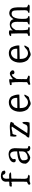

<svg xmlns="http://www.w3.org/2000/svg" viewBox="1776 -2468 707 4298"><g transform="rotate(-90 2129.0 -318.5)"><path d="M459 -567C464 -596 444 -597 445 -621C400 -650 337 -660 288 -645C248 -633 217 -604 211 -554C208 -528 217 -501 211 -465C171 -462 143 -464 112 -457C112 -456 112 -455 112 -454C110 -440 98 -436 100 -418C119 -393 149 -422 169 -403C180 -417 200 -417 211 -414C207 -303 217 -175 208 -68C194 -60 171 -53 157 -42C144 -32 138 -19 150 2C180 18 197 -7 231 -10C258 -13 293 -4 321 -5C343 -6 362 -12 368 -33C348 -45 320 -49 295 -56C268 -90 275 -151 277 -216C280 -290 278 -351 280 -414C320 -428 379 -412 421 -430C417 -440 411 -449 403 -454C375 -473 326 -466 280 -465C277 -507 273 -556 291 -585C303 -604 325 -615 364 -609C365 -578 392 -551 421 -550C434 -550 447 -555 459 -567Z M1009 -34C992 -44 962 -41 955 -61C950 -162 963 -255 962 -342C962 -369 951 -412 937 -431C931 -440 923 -448 914 -454C862 -491 775 -483 715 -454C700 -447 687 -438 676 -428C655 -409 643 -381 645 -357C647 -330 667 -309 715 -323C721 -338 721 -366 715 -381C738 -414 773 -445 814 -444C883 -442 893 -371 890 -287C803 -280 718 -273 666 -231C631 -203 610 -158 615 -89C643 -36 691 4 759 5C808 -12 849 -40 886 -69C888 -7 948 24 1005 -4C1002 -18 1018 -18 1009 -34ZM889 -249C890 -228 893 -162 883 -132C864 -77 788 -45 722 -53C695 -75 687 -117 691 -171C721 -230 821 -229 889 -249Z M1549 -68C1551 -102 1553 -163 1534 -171C1493 -151 1502 -87 1462 -65C1422 -43 1355 -61 1297 -60C1363 -160 1426 -263 1495 -359C1512 -359 1520 -368 1531 -374C1530 -401 1556 -408 1549 -431C1468 -475 1313 -434 1228 -442C1226 -400 1210 -343 1228 -305C1239 -295 1244 -310 1256 -308C1261 -343 1266 -377 1289 -393C1346 -388 1397 -428 1446 -405C1395 -328 1344 -251 1294 -179C1276 -154 1265 -122 1247 -99C1228 -74 1192 -61 1202 -19C1302 -2 1435 -4 1537 -11C1535 -25 1548 -45 1549 -68Z M2161 -239C2167 -297 2145 -366 2116 -420C2104 -434 2090 -446 2074 -454C2050 -467 2023 -473 1996 -474C1961 -476 1926 -469 1895 -454C1872 -443 1852 -429 1837 -411C1797 -364 1777 -296 1777 -228C1777 -158 1799 -88 1842 -44C1882 -27 1912 13 1960 15C1981 16 2034 -5 2048 -11C2065 -18 2091 -19 2099 -23C2120 -34 2131 -60 2142 -80C2150 -96 2164 -112 2156 -129C2110 -127 2086 -75 2044 -57C1970 -26 1906 -59 1880 -110C1863 -143 1859 -188 1858 -231C1925 -235 2074 -233 2161 -239ZM2087 -286C2013 -282 1941 -286 1859 -284C1859 -367 1931 -425 1994 -425C2047 -425 2093 -385 2087 -286Z M2700 -410C2681 -425 2675 -443 2653 -448C2625 -455 2600 -447 2579 -435C2550 -418 2527 -394 2509 -385C2498 -403 2508 -426 2507 -454C2507 -456 2506 -459 2506 -461C2471 -471 2444 -462 2410 -454C2400 -452 2390 -450 2379 -448C2375 -435 2366 -426 2379 -414C2398 -405 2407 -412 2432 -414C2447 -289 2439 -206 2440 -70C2428 -54 2410 -46 2388 -40C2384 -24 2371 -7 2391 7C2419 6 2455 -11 2494 -9C2504 -9 2527 -5 2547 -5C2568 -5 2587 -9 2585 -29C2584 -42 2564 -47 2544 -53C2526 -59 2508 -67 2506 -83C2512 -163 2502 -216 2513 -304C2531 -324 2543 -352 2560 -373C2573 -390 2590 -403 2616 -407C2606 -366 2632 -348 2658 -348C2687 -348 2717 -370 2700 -410Z M3261 -239C3267 -297 3245 -366 3216 -420C3204 -434 3190 -446 3174 -454C3150 -467 3123 -473 3096 -474C3061 -476 3026 -469 2995 -454C2972 -443 2952 -429 2937 -411C2897 -364 2877 -296 2877 -228C2877 -158 2899 -88 2942 -44C2982 -27 3012 13 3060 15C3081 16 3134 -5 3148 -11C3165 -18 3191 -19 3199 -23C3220 -34 3231 -60 3242 -80C3250 -96 3264 -112 3256 -129C3210 -127 3186 -75 3144 -57C3070 -26 3006 -59 2980 -110C2963 -143 2959 -188 2958 -231C3025 -235 3174 -233 3261 -239ZM3187 -286C3113 -282 3041 -286 2959 -284C2959 -367 3031 -425 3094 -425C3147 -425 3193 -385 3187 -286Z M4177 -30C4163 -49 4137 -54 4116 -65C4107 -155 4122 -266 4108 -348C4100 -397 4080 -435 4039 -453C4030 -457 4020 -460 4008 -462C3976 -467 3952 -462 3932 -453C3895 -435 3874 -398 3848 -368C3837 -428 3786 -454 3732 -453C3676 -452 3617 -425 3595 -380C3595 -380 3602 -431 3600 -454C3600 -456 3599 -457 3599 -459C3579 -476 3515 -477 3485 -454C3477 -448 3471 -440 3470 -430C3480 -411 3517 -424 3526 -423C3530 -307 3535 -174 3530 -61C3509 -38 3473 -55 3470 -15C3500 10 3534 -9 3573 -10C3609 -11 3649 5 3676 -18C3672 -45 3635 -38 3615 -49C3598 -121 3602 -224 3604 -318C3620 -344 3642 -381 3670 -402C3693 -419 3719 -425 3748 -408C3782 -388 3790 -341 3790 -285C3790 -211 3788 -109 3787 -61C3779 -52 3764 -48 3751 -43C3738 -38 3728 -30 3729 -10C3811 -10 3844 1 3920 -15C3921 -45 3899 -47 3876 -52C3855 -81 3856 -121 3856 -170C3856 -236 3863 -315 3894 -365C3913 -396 3941 -414 3982 -411C4023 -408 4038 -382 4043 -346C4048 -308 4047 -259 4048 -212C4050 -148 4055 -83 4035 -52C4012 -47 3989 -44 3989 -15C4013 -16 4042 -8 4069 -7C4106 -6 4168 2 4177 -30Z"/></g></svg>

Font: Yuji Syuku Std R
Style: Regular
Weight: 400
Designer: Kataoka Yuji
Foundry: Kinuta Font Factory
Version: Version 3.000;hotconv 1.0.111;makeotfexe 2.5.65597